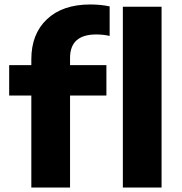

<svg xmlns="http://www.w3.org/2000/svg" viewBox="-20 -838 812 858"><path d="M120 0V-411H21V-547H120V-573Q120 -686.5 190 -752.2Q260 -818 383 -818Q429.5 -818 470 -809.5V-677.5Q454.5 -681 439.8 -682.5Q425 -684 410 -684Q293 -684 293 -579V-547H455.5V-411H293V0ZM529 0V-808H702V0Z"/></svg>

Font: Encode Sans Expanded Expanded
Style: Bold
Weight: 700
Width: 7
Designer: Multiple Designers
Foundry: Impallari Type
Version: Version 3.000; ttfautohint (v1.8.3) -l 8 -r 50 -G 200 -x 14 